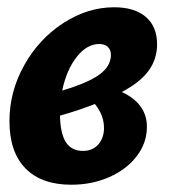

<svg xmlns="http://www.w3.org/2000/svg" viewBox="-20 -497 467 528"><path d="M384 -148Q384 -104 356 -67.5Q328 -31 280.5 -10Q233 11 176 11Q94 11 50 -34Q6 -79 6 -164Q6 -245 46.5 -317.5Q87 -390 154 -433.5Q221 -477 294 -477Q350 -477 381 -450.5Q412 -424 412 -375Q412 -335 389 -303Q366 -271 315 -244Q384 -212 384 -148ZM151 -248Q222 -269 253.5 -292Q285 -315 285 -346Q285 -360 276.5 -368Q268 -376 253 -376Q219 -376 191 -340.5Q163 -305 151 -248ZM266 -145Q266 -180 241 -211Q195 -193 145 -179Q146 -129 161.5 -105.5Q177 -82 208 -82Q235 -82 250.5 -100Q266 -118 266 -145Z"/></svg>

Font: Alegreya ExtraBold
Style: Italic
Weight: 800
Italic angle: -7°
Designer: Juan Pablo del Peral
Foundry: Huerta Tipografica
Version: Version 2.007; ttfautohint (v1.6)